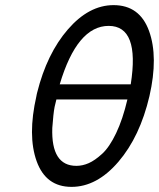

<svg xmlns="http://www.w3.org/2000/svg" viewBox="-20 -720 620 749"><path d="M122 -345Q122 -348 123.5 -353Q125 -358 125 -359Q163 -511 245 -605.5Q327 -700 423 -700Q525 -700 561.5 -599Q598 -498 563 -345Q526 -187 442 -89Q358 9 259 9Q159 9 123 -91Q87 -191 122 -345ZM200 -332 193 -303Q188 -277 184 -221Q179 -73 278 -73Q302 -73 326 -83.5Q350 -94 378.5 -120Q407 -146 433 -200.5Q459 -255 477 -332ZM213 -391H490Q526 -619 404 -619Q281 -619 213 -391Z"/></svg>

Font: Coval
Style: Light Italic
Weight: 300
Foundry: Context Ltd
Version: Version 001.000